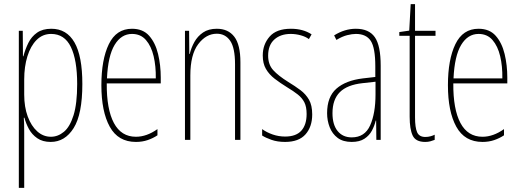

<svg xmlns="http://www.w3.org/2000/svg" viewBox="-20 -676 2518 928"><path d="M228 -537Q302 -537 340 -471Q378 -405 378 -270Q378 -124 336 -57Q294 10 225 10Q186 10 160 -8Q134 -26 119.5 -53Q105 -80 98 -107H95Q96 -98 96.5 -79.5Q97 -61 97 -37V232H71V-527H90L91 -404H93Q102 -438 117 -468.5Q132 -499 159 -518Q186 -537 228 -537ZM227 -512Q186 -512 157 -483Q128 -454 112.5 -404Q97 -354 97 -292V-219Q97 -159 114 -113Q131 -67 160 -41Q189 -15 226 -15Q260 -15 289 -39Q318 -63 335.5 -119Q353 -175 353 -270Q353 -386 322.5 -449Q292 -512 227 -512Z M618 -537Q671 -537 701 -503Q731 -469 744 -415Q757 -361 757 -301V-273H496Q495 -148 530.5 -81.5Q566 -15 637 -15Q689 -15 741 -52V-22Q720 -8 694 1Q668 10 637 10Q551 10 510.5 -63.5Q470 -137 470 -264Q470 -388 506 -462.5Q542 -537 618 -537ZM618 -512Q566 -512 534 -459Q502 -406 497 -297H733Q734 -356 722.5 -404.5Q711 -453 685.5 -482.5Q660 -512 618 -512Z M1028 -537Q1083 -537 1112.5 -498.5Q1142 -460 1142 -375V0H1116V-365Q1116 -445 1092.5 -479Q1069 -513 1028 -513Q976 -513 938 -462.5Q900 -412 900 -311V0H874V-527H894L895 -415H897Q904 -445 919.5 -473Q935 -501 961.5 -519Q988 -537 1028 -537Z M1489 -123Q1489 -63 1456.5 -26.5Q1424 10 1358 10Q1321 10 1292.5 0Q1264 -10 1247 -21V-52Q1269 -36 1298 -26Q1327 -16 1358 -16Q1411 -16 1436.5 -44.5Q1462 -73 1462 -125Q1462 -160 1451 -181.5Q1440 -203 1419 -219.5Q1398 -236 1368 -254Q1334 -275 1307.5 -295.5Q1281 -316 1265.5 -342.5Q1250 -369 1250 -408Q1250 -461 1283 -499Q1316 -537 1386 -537Q1445 -537 1486 -510L1473 -487Q1457 -499 1433 -505.5Q1409 -512 1385 -512Q1336 -512 1306 -485Q1276 -458 1276 -407Q1276 -364 1300.5 -337Q1325 -310 1373 -280Q1406 -260 1432 -240.5Q1458 -221 1473.5 -194Q1489 -167 1489 -123Z M1700 -537Q1763 -537 1791.5 -496.5Q1820 -456 1820 -358V0H1799L1798 -93H1796Q1790 -68 1777.5 -44.5Q1765 -21 1741.5 -5.5Q1718 10 1680 10Q1638 10 1612 -9.5Q1586 -29 1573.5 -61Q1561 -93 1561 -129Q1561 -208 1606 -247.5Q1651 -287 1733 -297L1794 -304V-355Q1794 -445 1772 -478.5Q1750 -512 1700 -512Q1682 -512 1658 -506Q1634 -500 1606 -483L1595 -505Q1646 -537 1700 -537ZM1732 -274Q1658 -266 1622.5 -230.5Q1587 -195 1587 -129Q1587 -73 1612 -42.5Q1637 -12 1680 -12Q1743 -12 1769 -70Q1795 -128 1795 -220V-281Z M2036 -14Q2049 -14 2061.5 -17.5Q2074 -21 2081 -25V0Q2071 4 2060 7Q2049 10 2035 10Q1989 10 1974.5 -21Q1960 -52 1960 -112V-503H1910V-521L1958 -528L1965 -656H1986V-527H2085V-503H1986V-108Q1986 -60 1996 -37Q2006 -14 2036 -14Z M2293 -537Q2346 -537 2376 -503Q2406 -469 2419 -415Q2432 -361 2432 -301V-273H2171Q2170 -148 2205.5 -81.5Q2241 -15 2312 -15Q2364 -15 2416 -52V-22Q2395 -8 2369 1Q2343 10 2312 10Q2226 10 2185.5 -63.5Q2145 -137 2145 -264Q2145 -388 2181 -462.5Q2217 -537 2293 -537ZM2293 -512Q2241 -512 2209 -459Q2177 -406 2172 -297H2408Q2409 -356 2397.5 -404.5Q2386 -453 2360.5 -482.5Q2335 -512 2293 -512Z"/></svg>

Font: Noto Sans Telugu ExtraCondensed Thin
Style: Regular
Weight: 100
Width: 2
Designer: Jelle Bosma - Monotype Design Team
Foundry: Monotype Imaging Inc.
Version: Version 2.005; ttfautohint (v1.8.4.7-5d5b)